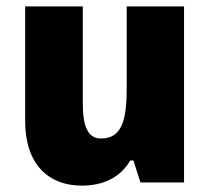

<svg xmlns="http://www.w3.org/2000/svg" viewBox="-20 -573 658 603"><path d="M558 -553H378V-300C378 -197 364 -138 297 -138C256 -138 240 -176 240 -249V-553H59V-193C59 -56 133 10 237 10C302 10 357 -14 389 -69H399L421 0H558Z"/></svg>

Font: Noto Sans Devanagari SemiCondensed Black
Style: Regular
Weight: 900
Width: 4
Designer: Jelle Bosma - Monotype Design Team
Foundry: Monotype Imaging Inc.
Version: Version 2.004